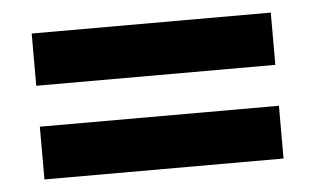

<svg xmlns="http://www.w3.org/2000/svg" viewBox="-33 -546 639 388"><g transform="rotate(-5 286.0 -352.0)"><path d="M43 -394V-500H528V-394ZM43 -204V-311H528V-204Z"/></g></svg>

Font: Noto Sans Javanese
Style: Regular
Weight: 400
Designer: Monotype Design Team
Foundry: Monotype Imaging Inc.
Version: Version 2.004